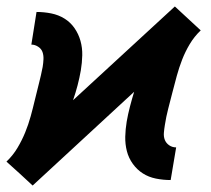

<svg xmlns="http://www.w3.org/2000/svg" viewBox="-34 -557 654 594"><path d="M67 17 27 -20 -14 -57Q6 -76 20 -99.5Q34 -123 44 -147.5Q54 -172 61 -197.5Q68 -223 74 -248.5Q80 -274 86.5 -299Q93 -324 98 -350Q100 -362 100.5 -374Q101 -386 97.5 -396Q94 -406 84 -412.5Q74 -419 63 -419L79 -520Q102 -520 124.5 -515.5Q147 -511 165.5 -499.5Q184 -488 196.5 -470Q209 -452 215 -430.5Q221 -409 220.5 -386Q220 -363 216 -339Q212 -316 206 -293Q200 -270 192 -247L507 -537L547 -500L587 -463Q567 -444 553 -420.5Q539 -397 529.5 -372.5Q520 -348 513 -322.5Q506 -297 499.5 -271.5Q493 -246 486.5 -221Q480 -196 476 -170Q474 -158 473 -146Q472 -134 476 -124Q480 -114 489.5 -107.5Q499 -101 511 -101L494 0Q471 0 448.5 -4.5Q426 -9 408 -20.5Q390 -32 377 -50Q364 -68 358.5 -89.5Q353 -111 353.5 -134Q354 -157 358 -181Q362 -204 368 -227Q374 -250 381 -273Z"/></svg>

Font: Zed Sans Extended
Style: Bold Italic
Weight: 700
Width: 7
Italic angle: -9°
Designer: Belleve Invis
Foundry: Belleve Invis
Version: Version 1.0.0; ttfautohint (v1.8.4)